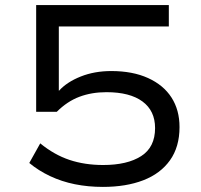

<svg xmlns="http://www.w3.org/2000/svg" viewBox="-20 -725 788 754"><path d="M384 9Q326 9 274 -1.5Q222 -12 176.5 -33.5Q131 -55 95 -85L138 -162Q193 -117 253 -97Q313 -77 385 -77Q480 -77 534.5 -112Q589 -147 589 -222Q589 -290 539.5 -326.5Q490 -363 398 -363Q340 -363 292 -345Q244 -327 203 -286H122V-705H643V-621H211V-369H212Q243 -403 297 -424.5Q351 -446 417 -446Q501 -446 561.5 -418.5Q622 -391 653.5 -342Q685 -293 685 -226Q685 -148 647.5 -95.5Q610 -43 542.5 -17Q475 9 384 9Z"/></svg>

Font: Nunito Sans 7pt Expanded
Style: Regular
Weight: 400
Width: 7
Designer: Vernon Adams
Foundry: Vernon Adams
Version: Version 3.101;gftools[0.9.27]